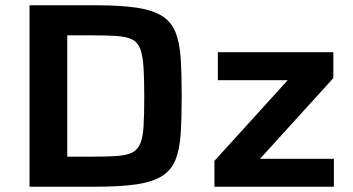

<svg xmlns="http://www.w3.org/2000/svg" viewBox="-20 -708 1339 728"><path d="M92 0V-688H340Q436 -688 497 -679Q558 -670 593.5 -648Q629 -626 645 -587Q661 -548 665 -488.5Q669 -429 669 -344Q669 -259 665 -199.5Q661 -140 645 -101Q629 -62 593.5 -40Q558 -18 497 -9Q436 0 340 0ZM235 -114H329Q386 -114 423 -116.5Q460 -119 481 -129.5Q502 -140 512 -164Q522 -188 524.5 -231.5Q527 -275 527 -344Q527 -412 524 -455.5Q521 -499 511.5 -523.5Q502 -548 480.5 -558.5Q459 -569 422.5 -571.5Q386 -574 330 -574H235ZM793 0V-98L1071 -404H806V-510H1244V-412L966 -106H1246V0Z"/></svg>

Font: Saira SemiExpanded SemiBold
Style: Regular
Weight: 600
Width: 6
Designer: Hector Gatti with collaboration of the Omnibus-Type team
Foundry: Omnibus-Type
Version: Version 1.101